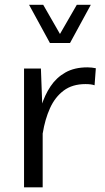

<svg xmlns="http://www.w3.org/2000/svg" viewBox="-20 -797 447 817"><path d="M82.3 -505.4V0H161.6V-301.4L154.1 -505.4ZM382.4 -434.1 387.8 -506.6Q379.7 -508.3 370.5 -509.4Q361.4 -510.4 351.9 -510.4Q296.9 -510.4 258.5 -488.7Q220.1 -467 195.2 -429.8Q170.2 -392.5 155.6 -344.9Q141 -297.2 133.6 -244.9L161.9 -230Q171.4 -289.4 192.8 -336.7Q214.1 -383.9 251.1 -411.6Q288 -439.2 343.8 -439.2Q368.5 -439.2 382.4 -434.1ZM103.6 -776.7 192.5 -613.9H277.9L366.5 -776.7H306.9L235.2 -652.4L163.8 -776.7Z"/></svg>

Font: Estedad VF
Style: Regular
Weight: 100
Designer: Amin Abedi
Version: Version 7.3